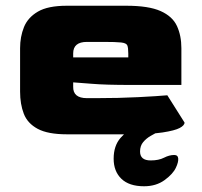

<svg xmlns="http://www.w3.org/2000/svg" viewBox="-20 -468 703 669"><path d="M213 0Q147 0 111.5 -19Q76 -38 63 -71.5Q50 -105 50 -149V-300Q50 -340 63.5 -373.5Q77 -407 112 -427.5Q147 -448 213 -448H420Q498 -448 539.5 -429.5Q581 -411 596.5 -377.5Q612 -344 612 -300V-172H437Q347 -172 300.5 -176Q254 -180 235 -181V-166Q234 -126 283 -126H314Q394 -126 462 -129.5Q530 -133 563 -136L623 -41Q623 -31 606 -22Q589 -13 546.5 -6.5Q504 0 426 0ZM235 -268H427V-282Q427 -302 423.5 -310Q420 -318 402 -320Q384 -322 341 -322H283Q235 -322 235 -282ZM482 181Q430 181 403 155Q376 129 376 85Q376 40 400 12.5Q424 -15 453 -25Q470 -31 491 -32.5Q512 -34 527 -31Q542 -28 542 -22Q542 -15 531 -9Q520 -3 505 5.5Q490 14 479 27Q468 40 468 60Q468 91 505 91Q533 91 551.5 81.5Q570 72 587 72Q600 72 601 84.5Q602 97 593 116Q583 138 553.5 159.5Q524 181 482 181Z"/></svg>

Font: Goldman
Style: Bold
Weight: 700
Designer: Jaikishan Patel
Version: Version 1.000; ttfautohint (v1.8.3)